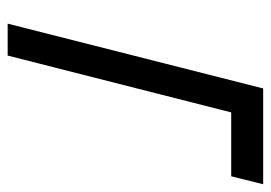

<svg xmlns="http://www.w3.org/2000/svg" viewBox="-123 -584 707 501"><g transform="rotate(90 230.5 -333.5)"><path d="M125 0H41.7L210.8 -666.7H460.8L440 -583.3H273.3Z"/></g></svg>

Font: Yulong
Style: Italic
Weight: 400
Italic angle: -14.25°
Designer: GGBotNet
Foundry: f0n7.com
Version: 1.00